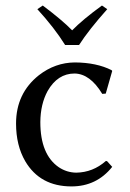

<svg xmlns="http://www.w3.org/2000/svg" viewBox="-20 -665 469 695"><path d="M215.8 -502Q177.2 -564 115.2 -631.8L134.8 -645Q205.6 -591.8 241.2 -555.2Q279.8 -594.7 349.1 -645L368.2 -631.8Q300.8 -556.2 266.1 -502ZM250 -398.9Q188.5 -398.9 152.3 -335.4Q126.5 -288.1 126 -223.1Q126 -105.5 192.9 -59.6Q221.7 -40.5 255.9 -40Q316.4 -41 362.8 -82H367.2L386.2 -61Q329.6 9.8 238.8 9.8Q125 9.8 71.3 -81.5Q38.1 -138.7 38.1 -217.8Q38.1 -327.1 120.6 -392.6Q179.7 -438.5 251 -439Q329.6 -438.5 383.8 -411.1L386.2 -408.2L362.8 -326.2L350.1 -325.2Q306.2 -397.9 250 -398.9Z"/></svg>

Font: Linux Biolinum O
Style: Regular
Weight: 400
Designer: Philipp H. Poll
Foundry: Philipp H. Poll
Version: Version 1.0.4